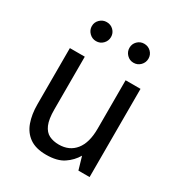

<svg xmlns="http://www.w3.org/2000/svg" viewBox="-169 -811 873 937"><g transform="rotate(30 268.0 -342.5)"><path d="M227 12Q169 12 134 -12.5Q99 -37 83.5 -80.5Q68 -124 68 -180V-497H152V-200Q152 -145 165 -115Q178 -85 201.5 -73.5Q225 -62 256 -62Q315 -62 348.5 -103.5Q382 -145 382 -224V-497H466V0H403L382 -72Q361 -36 325 -12Q289 12 227 12ZM161 -590Q139 -590 123 -606Q107 -622 107 -644Q107 -666 123 -681.5Q139 -697 161 -697Q184 -697 199.5 -681.5Q215 -666 215 -644Q215 -622 199.5 -606Q184 -590 161 -590ZM372 -590Q350 -590 334.5 -606Q319 -622 319 -644Q319 -666 334.5 -681.5Q350 -697 372 -697Q395 -697 410.5 -681.5Q426 -666 426 -644Q426 -622 410.5 -606Q395 -590 372 -590Z"/></g></svg>

Font: Atkinson Hyperlegible
Style: Regular
Weight: 400
Designer: Elliott Scott, Megan Eiswerth, Linus Boman, Theodore Petrosky
Foundry: Braille Institute
Version: Version 1.006; ttfautohint (v1.8.3)